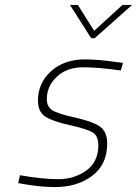

<svg xmlns="http://www.w3.org/2000/svg" viewBox="-20 -750 556 779"><path d="M470 -464Q381 -477 316.5 -477Q252 -477 211 -439Q170 -401 170 -348Q170 -318 191 -303.5Q212 -289 282.5 -273.5Q353 -258 384 -237.5Q415 -217 415 -168Q415 -83 354.5 -37Q294 9 203 9Q146 9 77 -3L54 -7L61 -39Q151 -23 216 -23Q281 -23 330 -58Q379 -93 379 -161Q379 -199 355.5 -213Q332 -227 262 -242.5Q192 -258 163 -277.5Q134 -297 134 -342Q134 -413 187 -461Q240 -509 324 -509Q379 -509 454 -498L479 -495ZM364 -595H350L264 -730H296L362 -625L477 -730H516Z"/></svg>

Font: TitilliumWebThinItalic
Style: Thin Italic
Weight: 200
Italic angle: -13°
Version: Version 1.001;PS 57.000;hotconv 1.0.70;makeotf.lib2.5.55311